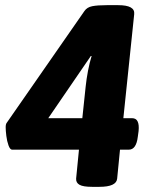

<svg xmlns="http://www.w3.org/2000/svg" viewBox="-20 -722 575 744"><path d="M337 2Q302 2 288 -6Q274 -14 275 -30L286 -142H27Q19 -142 13 -158.5Q7 -175 4.5 -195.5Q2 -216 2 -229Q2 -241 6 -246L307 -679Q317 -694 337.5 -698Q358 -702 394 -702H438Q504 -702 500 -667L458 -264H492Q522 -264 517 -214L514 -192Q508 -142 479 -142H445L434 -30Q431 2 365 2ZM335 -505H332L167 -264H299L312 -387Q315 -416 321 -447.5Q327 -479 335 -505Z"/></svg>

Font: Asap ExtraBold
Style: Italic
Weight: 800
Italic angle: -6°
Designer: Pablo Cosgaya
Foundry: Omnibus-Type
Version: Version 3.001; ttfautohint (v1.8.4.7-5d5b)